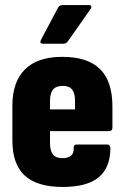

<svg xmlns="http://www.w3.org/2000/svg" viewBox="-20 -732 495 760"><path d="M228 8Q127 8 78 -37Q29 -82 29 -176V-314Q29 -408 79 -457.5Q129 -507 226 -507Q327 -507 376 -458.5Q425 -410 425 -311V-227Q425 -213 412 -213H178V-166Q178 -135 189.5 -120.5Q201 -106 227 -106Q250 -106 261.5 -116Q273 -126 272 -149Q272 -160 285 -160H404Q415 -160 417 -147Q417 -69 371 -30.5Q325 8 228 8ZM178 -299H277V-332Q277 -363 265.5 -377.5Q254 -392 229 -392Q202 -392 190 -377.5Q178 -363 178 -332ZM150 -559Q135 -559 142 -574L210 -702Q216 -712 227 -712H332Q339 -712 341 -707.5Q343 -703 339 -697L249 -569Q243 -559 231 -559Z"/></svg>

Font: Sofia Sans Condensed Black
Style: Regular
Weight: 900
Designer: Botio Nikoltchev, Ani Petrova
Foundry: lettersoup
Version: Version 4.101